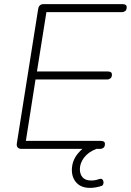

<svg xmlns="http://www.w3.org/2000/svg" viewBox="-20 -725 637 935"><path d="M468 0H85Q72 0 66 -7Q60 -14 62 -27L166 -682Q170 -705 193 -705H576Q586 -705 591.5 -701.5Q597 -698 597 -690Q597 -677 590 -671.5Q583 -666 574 -666H206L160 -377H504Q514 -377 519.5 -373.5Q525 -370 525 -362Q525 -349 518 -343.5Q511 -338 502 -338H153L106 -39H470Q480 -39 485.5 -35.5Q491 -32 491 -24Q491 -11 484 -5.5Q477 0 468 0ZM419 190Q376 190 353 165.5Q330 141 330 103Q330 59 358.5 23.5Q387 -12 431 -31L449 0Q409 16 389 43Q369 70 369 99Q369 124 382.5 139Q396 154 424 154Q433 154 442.5 152.5Q452 151 463 147Q472 144 477 147.5Q482 151 483.5 158Q485 165 483 171.5Q481 178 475 180Q462 185 446 187.5Q430 190 419 190Z"/></svg>

Font: Nunito Variable Extra Light
Style: Italic
Weight: 200
Italic angle: -9°
Designer: Vernon Adams
Foundry: Vernon Adams
Version: Version 3.602